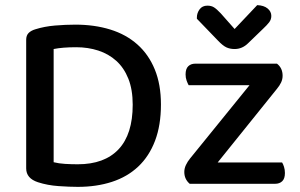

<svg xmlns="http://www.w3.org/2000/svg" viewBox="-20 -716 1168 748"><path d="M497 -308Q497 -367 480 -409.5Q463 -452 433 -479Q403 -506 363 -519Q323 -532 277 -532Q224 -532 189 -525V-84Q209 -79 233.5 -77.5Q258 -76 283 -76Q387 -76 442 -134.5Q497 -193 497 -308ZM607 -309Q607 -228 584 -167.5Q561 -107 518.5 -67Q476 -27 416 -7.5Q356 12 283 12Q251 12 208 9Q165 6 128 -6Q82 -21 82 -60V-561Q82 -578 91.5 -587.5Q101 -597 118 -602Q153 -613 194 -616.5Q235 -620 274 -620Q348 -620 409.5 -601Q471 -582 515 -543Q559 -504 583 -445.5Q607 -387 607 -309ZM719 0Q698 -18 698 -46Q698 -60 704.5 -73.5Q711 -87 720 -98L952 -384H715Q711 -391 707 -402Q703 -413 703 -426Q703 -448 713.5 -458Q724 -468 741 -468H1059Q1081 -451 1081 -421Q1081 -407 1075 -394.5Q1069 -382 1059 -370L828 -83H1079Q1083 -77 1086.5 -66Q1090 -55 1090 -42Q1090 -20 1079.5 -10Q1069 0 1052 0ZM894 -603 982 -696Q1008 -695 1022.5 -683Q1037 -671 1037 -654Q1037 -640 1028.5 -629Q1020 -618 1005 -604L947 -548Q924 -525 894 -525Q876 -525 862 -531.5Q848 -538 829 -558L747 -643V-648Q747 -665 757.5 -679.5Q768 -694 788 -694Q803 -694 813.5 -687.5Q824 -681 840 -664Z"/></svg>

Font: Baloo 2 Medium
Style: Regular
Weight: 500
Designer: Sarang Kulkarni and Ek Type
Foundry: Ek Type
Version: Version 1.640;hotconv 1.0.111;makeotfexe 2.5.65597; ttfautoh